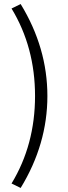

<svg xmlns="http://www.w3.org/2000/svg" viewBox="-20 -752 337 948"><path d="M82 176 37 154Q153 -37 153 -278Q153 -519 37 -710L82 -732Q214 -516 214 -278Q214 -40 82 176Z"/></svg>

Font: Assistant
Style: Regular
Weight: 400
Designer: Hebrew By Ben Nathan, Latin by Paul Hunt
Version: Version 2.001;PS 002.001;hotconv 1.0.88;makeotf.lib2.5.64775